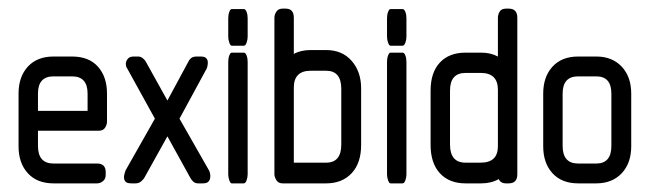

<svg xmlns="http://www.w3.org/2000/svg" viewBox="-20 -425 1513 445"><path d="M68 -122V-87Q68 -46 104 -46H205Q225 -46 225 -26V-20Q225 -10 218.5 -5Q212 0 205 0H104Q66 0 44.5 -23.5Q23 -47 23 -86V-208Q23 -247 44.5 -270.5Q66 -294 104 -294H147Q186 -294 207 -270.5Q228 -247 228 -208V-143Q228 -136 223.5 -129Q219 -122 209 -122ZM104 -248Q68 -248 68 -208V-168H183V-208Q183 -248 147 -248Z M439 0Q432 0 427.5 -4.5Q423 -9 421 -13L368 -109L314 -12Q312 -9 307 -4.5Q302 0 294 0H285Q275 0 271.5 -3.5Q268 -7 267.5 -12Q267 -17 268.5 -22Q270 -27 271 -30L339 -150L275 -266Q273 -268 272 -273Q271 -278 272.5 -282.5Q274 -287 278 -290.5Q282 -294 290 -294H300Q306 -294 311 -290Q316 -286 318 -282L368 -192L416 -281Q418 -286 422.5 -290Q427 -294 436 -294H445Q454 -294 457.5 -290.5Q461 -287 461.5 -282.5Q462 -278 461 -273Q460 -268 459 -266L396 -150L465 -29Q466 -27 467 -22Q468 -17 467 -12Q466 -7 462.5 -3.5Q459 0 450 0Z M517 -319Q514 -319 511.5 -326Q509 -333 509 -340V-383Q509 -391 511.5 -397.5Q514 -404 517 -404H545Q549 -404 551.5 -397.5Q554 -391 554 -383V-340Q554 -333 551.5 -326Q549 -319 545 -319ZM517 0Q514 0 511.5 -7Q509 -14 509 -21V-282Q509 -290 511.5 -296.5Q514 -303 517 -303H545Q549 -303 551.5 -296.5Q554 -290 554 -282V-21Q554 -14 551.5 -7Q549 0 545 0Z M635 0Q625 0 620.5 -7.5Q616 -15 616 -21V-384Q616 -391 620.5 -398Q625 -405 635 -405H642Q661 -405 661 -384V-300Q677 -309 700 -309H736Q773 -309 795 -284Q817 -259 817 -220V-89Q817 -47 795 -23.5Q773 0 736 0ZM771 -219Q771 -261 736 -261H700Q661 -261 661 -222V-48H736Q771 -48 771 -90Z M885 -319Q882 -319 879.5 -326Q877 -333 877 -340V-383Q877 -391 879.5 -397.5Q882 -404 885 -404H913Q917 -404 919.5 -397.5Q922 -391 922 -383V-340Q922 -333 919.5 -326Q917 -319 913 -319ZM885 0Q882 0 879.5 -7Q877 -14 877 -21V-282Q877 -290 879.5 -296.5Q882 -303 885 -303H913Q917 -303 919.5 -296.5Q922 -290 922 -282V-21Q922 -14 919.5 -7Q917 0 913 0Z M1153 0Q1140 0 1136 -10Q1119 0 1095 0H1059Q1021 0 999.5 -23.5Q978 -47 978 -89V-215Q978 -257 999.5 -280Q1021 -303 1059 -303H1095Q1117 -303 1134 -294V-384Q1134 -391 1138 -398Q1142 -405 1153 -405H1159Q1179 -405 1179 -384V-21Q1179 0 1159 0ZM1134 -217Q1134 -256 1094 -256H1059Q1023 -256 1023 -215V-90Q1023 -48 1059 -48H1094Q1134 -48 1134 -86Z M1320 0Q1282 0 1260.5 -23.5Q1239 -47 1239 -86V-208Q1239 -247 1260.5 -270.5Q1282 -294 1320 -294H1362Q1399 -294 1421 -270.5Q1443 -247 1443 -208V-86Q1443 -47 1421 -23.5Q1399 0 1362 0ZM1397 -208Q1397 -248 1362 -248H1320Q1284 -248 1284 -208V-87Q1284 -46 1320 -46H1362Q1397 -46 1397 -87Z"/></svg>

Font: Chathura
Style: ExtraBold
Weight: 800
Designer: Appaji Ambarisha Darbha
Foundry: Aditya Fonts
Version: Version 1.001 2016